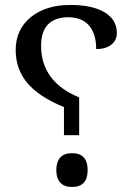

<svg xmlns="http://www.w3.org/2000/svg" viewBox="-20 -744 540 771"><path d="M236.8 -314Q135.7 -355.5 89.4 -411.1Q43 -466.8 43 -543Q43 -625.5 103.3 -674.8Q163.6 -724.1 262.2 -724.1Q350.6 -724.1 399.9 -694.6Q449.2 -665 449.2 -611.8Q449.2 -581.5 426.5 -564.2Q403.8 -546.9 366.2 -546.9Q366.2 -608.4 337.4 -641.6Q308.6 -674.8 253.9 -674.8Q201.2 -674.8 173.1 -646.2Q145 -617.7 145 -560.1Q145 -487.8 183.8 -435.5Q222.7 -383.3 297.9 -353V-201.2H236.8ZM332 -61Q332 6.8 269 6.8Q238.3 6.8 222.2 -10.5Q206.1 -27.8 206.1 -61Q206.1 -93.8 221.9 -111.3Q237.8 -128.9 269 -128.9Q332 -128.9 332 -61Z"/></svg>

Font: Droid Arabic Naskh Colored
Style: Regular
Weight: 400
Designer: Pascal Zoghbi
Foundry: Ascender Corporation
Version: Version 1.00